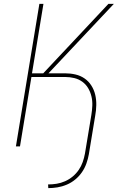

<svg xmlns="http://www.w3.org/2000/svg" viewBox="-20 -755 640 990"><path d="M229 215 228 196Q250 196 272 192.5Q294 189 315.5 179.5Q337 170 355 155Q373 140 386 121Q399 102 406.5 80.5Q414 59 418 37L451 -162Q455 -186 456 -210.5Q457 -235 451.5 -258Q446 -281 434.5 -300.5Q423 -320 404.5 -333.5Q386 -347 363 -352.5Q340 -358 316 -358H142L83 0H62L183 -735H204L145 -377H203L539 -735H567L230 -377H315Q343 -377 369 -371Q395 -365 416 -350.5Q437 -336 451 -314Q465 -292 471 -266.5Q477 -241 476.5 -213.5Q476 -186 471 -159L438 41Q434 64 425.5 88Q417 112 402.5 133Q388 154 368 170.5Q348 187 324.5 197Q301 207 276.5 211Q252 215 229 215Z"/></svg>

Font: Iosevka Thin Extended Oblique
Style: Regular
Weight: 100
Width: 7
Italic angle: -9°
Monospace: yes
Designer: Belleve Invis
Foundry: Belleve Invis
Version: Version 32.5.0; ttfautohint (v1.8.4)